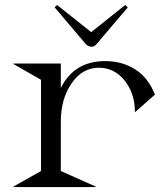

<svg xmlns="http://www.w3.org/2000/svg" viewBox="-20 -757 667 777"><path d="M34.2 -500H226.1V-400.9Q280.3 -509.8 405.8 -509.8Q474.1 -509.8 527.1 -476.3Q580.1 -442.9 606.9 -374L527.8 -304.2H525.9Q525.9 -379.4 484.1 -431.2Q442.4 -482.9 379.9 -482.9Q313 -482.9 269.5 -419.4Q226.1 -356 226.1 -265.1V-64.9L367.2 -2V0H34.2V-2L146 -64.9V-434.1L34.2 -498ZM201.2 -727.1 210.9 -736.8 349.1 -627 486.8 -736.8 497.1 -727.1 384.8 -595.2Q383.3 -593.3 379.9 -588.9Q376.5 -584.5 375 -583Q373.5 -581.5 370.6 -578.4Q367.7 -575.2 366 -573.7Q364.3 -572.3 361.3 -570.6Q358.4 -568.8 355.5 -568.4Q352.5 -567.9 349.1 -567.9Q342.3 -567.9 335.7 -572Q329.1 -576.2 325 -580.8Q320.8 -585.4 313 -595.2Z"/></svg>

Font: Messapia
Style: Regular
Weight: 400
Designer: Luca Marsano
Foundry: Collletttivo
Version: Version 1.000;FEAKit 1.0